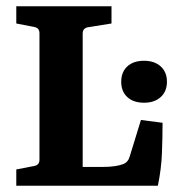

<svg xmlns="http://www.w3.org/2000/svg" viewBox="-20 -593 555 613"><path d="M430 -210 499 -201Q499 -155 497 -104Q495 -53 484 0H32V-52L89 -63Q106 -66 106 -83V-487Q106 -504 89 -507L32 -518V-573H336V-518L261 -506Q244 -503 244 -486V-60H307Q330 -60 346.5 -62.5Q363 -65 373 -69Q389 -75 394 -93ZM513 -332Q513 -301 493 -283Q473 -265 440 -265Q406 -265 386.5 -283Q367 -301 367 -332Q367 -363 386.5 -381Q406 -399 440 -399Q473 -399 493 -381Q513 -363 513 -332Z"/></svg>

Font: Rasa
Style: Regular
Weight: 400
Designer: Anna Giedrys (Yrsa+Rasa design), David Brezina (Yrsa art-direction, Rasa art-direction, design)
Foundry: Rosetta Type Foundry
Version: Version 2.004